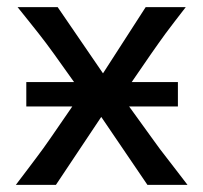

<svg xmlns="http://www.w3.org/2000/svg" viewBox="-20 -518 570 538"><path d="M53.7 -288.1H187.5L131.8 -366.2Q119.6 -383.3 109.4 -396.7Q99.1 -410.2 87.9 -424.6Q76.7 -439 62.7 -456.3Q48.8 -473.6 29.3 -498H141.6L268.6 -312.5L388.2 -498H500.5Q481.4 -473.6 468.3 -456.3Q455.1 -439 444.3 -424.6Q433.6 -410.2 424.1 -396.5Q414.6 -382.8 402.8 -366.2L349.1 -288.1H478.5V-219.7H341.8L405.3 -131.8Q418.5 -113.3 428.2 -100.3Q438 -87.4 448.7 -73.7Q459.5 -60.1 472.4 -43Q485.4 -25.9 505.4 0H393.1L263.7 -190.4L136.7 0H24.4Q44.4 -26.4 57.9 -44.2Q71.3 -62 82 -76.2Q92.8 -90.3 101.8 -103Q110.8 -115.7 122.1 -131.8L182.6 -219.7H53.7Z"/></svg>

Font: Andika FrenchTight
Style: Regular
Weight: 400
Designer: Victor Gaultney, Annie Olsen, Julie Remington, Don Collingsworth, Eric Hays, Becca Hirsbrunner
Foundry: SIL International
Version: Version 5.000 ; Dig1 Dig4Opn Dig7 LnSpcTght